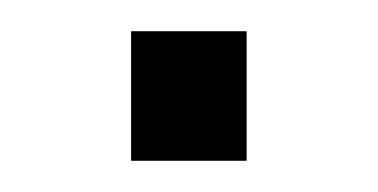

<svg xmlns="http://www.w3.org/2000/svg" viewBox="-20 -361 242 123"><path d="M64 -258V-341H138V-258Z"/></svg>

Font: Saira Light
Style: Regular
Weight: 300
Designer: Hector Gatti with collaboration of the Omnibus-Type team
Foundry: Omnibus-Type
Version: Version 1.100; ttfautohint (v1.8.3)